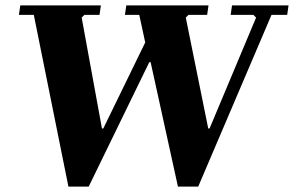

<svg xmlns="http://www.w3.org/2000/svg" viewBox="-20 -690 1087 710"><path d="M233 0 105 -635H50L55 -670H353L348 -635H292L282 -625L357 -215H362L517 -533L495 -635H442L447 -670H751L746 -635H677L667 -625L750 -215H755L927 -625L917 -635H833L838 -670H1047L1042 -635H984L713 0H638L537 -460H532L308 0Z"/></svg>

Font: Brygada 1918
Style: Bold Italic
Weight: 700
Italic angle: -8°
Designer: Mateusz Machalski | Borys Kosmynka | Przemek Hoffer
Foundry: NIEPODLEGLA 2018
Version: Version 3.006